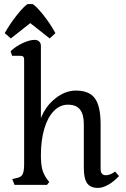

<svg xmlns="http://www.w3.org/2000/svg" viewBox="-20 -904 618 939"><path d="M3 -742Q31 -791 64 -832Q97 -873 115 -884H140Q157 -874 190.5 -832.5Q224 -791 251 -742L223 -716L128 -791L33 -716ZM390 -82V-297Q390 -344 371.5 -368Q353 -392 312 -392Q273 -392 243 -361Q213 -330 196.5 -274Q180 -218 180 -145Q180 -103 186.5 -77Q193 -51 210 -28L221 -14L210 0H51L40 -28L60 -33Q83 -37 90.5 -51.5Q98 -66 98 -101V-611Q98 -622 94 -626.5Q90 -631 80 -631H39L32 -654Q58 -678 91.5 -693.5Q125 -709 150 -709Q163 -709 171.5 -701Q180 -693 180 -680V-326Q203 -385 251 -423Q299 -461 351 -461Q417 -461 444.5 -422.5Q472 -384 472 -297V-78Q472 -47 498 -47Q519 -47 543 -65L562 -43Q537 -16 509.5 -0.5Q482 15 459 15Q422 15 406 -8Q390 -31 390 -82Z"/></svg>

Font: Kurale
Style: Regular
Weight: 400
Designer: Eduardo Rodriguez Tunni
Foundry: Eduardo Rodriguez Tunni
Version: Version 2.000